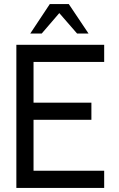

<svg xmlns="http://www.w3.org/2000/svg" viewBox="-20 -919 580 939"><path d="M60 0V-700H489.5V-616H144V-417H427V-333H144V-84H489.5V0ZM316.5 -899 413 -755H357L270 -855L184 -755H128L223.5 -899Z"/></svg>

Font: Urbanist Medium
Style: Regular
Weight: 500
Designer: Corey Hu
Foundry: Corey Hu
Version: Version 1.321; ttfautohint (v1.8.4.7-5d5b)